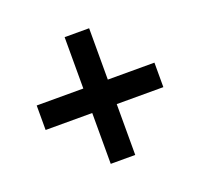

<svg xmlns="http://www.w3.org/2000/svg" viewBox="-92 -696 714 685"><g transform="rotate(-20 265.0 -353.5)"><path d="M311 -399V-594H218V-399H41V-306H218V-113H311V-306H488V-399Z"/></g></svg>

Font: Noto Sans Armenian SemiCondensed SemiBold
Style: Regular
Weight: 600
Width: 4
Designer: Monotype Design Team
Foundry: Monotype Imaging Inc.
Version: Version 2.008